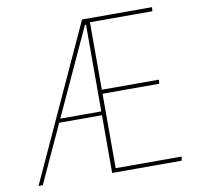

<svg xmlns="http://www.w3.org/2000/svg" viewBox="-81 -811 915 894"><g transform="rotate(-10 377.0 -364.0)"><path d="M364 -728H384V-701H373L50 0H30ZM174 -291H391V-273H168ZM378 -728H695L693 -709H398V-390H668L666 -371H398V-19H710L707 0H378Z"/></g></svg>

Font: Murecho Thin
Style: Regular
Weight: 100
Designer: Neil Summerour
Foundry: Positype
Version: Version 1.010